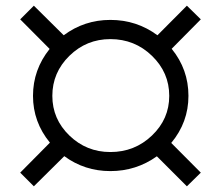

<svg xmlns="http://www.w3.org/2000/svg" viewBox="-20 -655 756 675"><path d="M51 -587 99 -635 204 -531Q276.5 -585 368 -585Q460.5 -585 533.5 -531L637 -635L686 -587L583.5 -483.5Q642.5 -411 642.5 -318Q642.5 -225 582 -152.5L686 -48L637 0L531.5 -105.5Q458.5 -53.5 368 -53.5Q277.5 -53.5 206 -106L99 0L51 -48L155.5 -153.5Q96 -226 96 -318Q96 -410 154.5 -483ZM368 -517.5Q284 -517.5 224 -458.8Q164 -400 164 -318Q164 -236.5 224 -178.5Q284 -120.5 368 -120.5Q453.5 -120.5 514.2 -178.5Q575 -236.5 575 -318Q575 -400 514.2 -458.8Q453.5 -517.5 368 -517.5Z"/></svg>

Font: Argentum Sans Light
Style: Italic
Weight: 300
Italic angle: -11.3°
Designer: Julieta Ulanovsky (font), Owen Earl (portions from Jones font), Cristiano Sobral (main changes and remaster)
Foundry: Julieta Ulanovsky (font), Owen Earl (portions from Jones font), Cristiano Sobral (main changes and remaster)
Version: Version 3.127